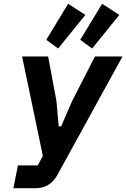

<svg xmlns="http://www.w3.org/2000/svg" viewBox="-20 -997 669 1017"><path d="M51 0 75 -121H180L207 -171L97 -698H235L279 -462L291 -328H304L362 -462L483 -698H629L286 -74Q272 -48 254 -31.5Q236 -15 214.5 -7.5Q193 0 165 0ZM432 -918 288 -740 225 -786 341 -977ZM612 -918 468 -740 405 -786 521 -977Z"/></svg>

Font: IBM Plex Sans Condensed
Style: Bold Italic
Weight: 700
Width: 3
Italic angle: -11.31°
Designer: Mike Abbink, Paul van der Laan, Pieter van Rosmalen
Foundry: Bold Monday
Version: Version 3.201